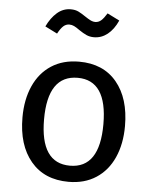

<svg xmlns="http://www.w3.org/2000/svg" viewBox="-55 -820 694 877"><g transform="rotate(5 292.0 -381.0)"><path d="M527 -264Q527 -182 499 -119.5Q471 -57 418 -22.5Q365 12 292 12Q181 12 119 -62Q57 -136 57 -263Q57 -345 85 -407.5Q113 -470 166 -504.5Q219 -539 293 -539Q404 -539 465.5 -465Q527 -391 527 -264ZM156 -263Q156 -62 292 -62Q428 -62 428 -264Q428 -465 293 -465Q156 -465 156 -263ZM281 -683Q266 -694 255.5 -699Q245 -704 234 -704Q218 -704 206 -693Q194 -682 181 -658L125 -686Q144 -726 171.5 -750Q199 -774 234 -774Q255 -774 270 -766.5Q285 -759 304 -746Q307 -744 316.5 -738Q326 -732 334 -729Q342 -726 350 -726Q365 -726 377 -736.5Q389 -747 403 -770L459 -742Q440 -700 412 -678Q384 -656 350 -656Q331 -656 315.5 -663Q300 -670 281 -683Z"/></g></svg>

Font: Statis Sans
Style: Regular
Weight: 400
Designer: bBox Type GmbH
Foundry: bBox Type GmbH
Version: Version 1.000